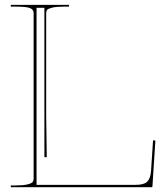

<svg xmlns="http://www.w3.org/2000/svg" viewBox="-20 -780 695 800"><path d="M24.9 -759.8H267.6V-752.4H247.6Q215.3 -752.4 198 -748.3Q180.7 -744.1 176.5 -739Q172.4 -733.9 172.4 -725.1V-300.3L174.8 -125H165V-747.6H132.3V-9.8H545.9Q579.6 -9.8 593.3 -22.9Q606.9 -36.1 609.4 -68.4L617.7 -195.3L627.4 -194.3L615.2 -4.4Q615.2 0 609.9 0H24.9V-7.3H44.9Q77.1 -7.3 94.5 -11.7Q111.8 -16.1 116 -21.5Q120.1 -26.9 120.1 -35.2V-726.6Q120.1 -739.7 105.5 -746.1Q90.8 -752.4 44.9 -752.4H24.9Z"/></svg>

Font: ZnikomitNo25
Style: Regular
Weight: 100
Designer: gluk
Foundry: gluk
Version: Version 0.56